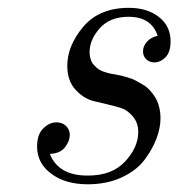

<svg xmlns="http://www.w3.org/2000/svg" viewBox="-20 -462 458 493"><path d="M75.2 -85.9Q75.2 -116.7 91.1 -132.3Q106.9 -147.9 125 -147.9Q140.1 -147.9 149.7 -138.4Q159.2 -128.9 159.2 -115.2Q159.2 -100.1 147 -84Q134.8 -67.9 107.9 -66.9Q129.9 -11.2 204.6 -11.2Q205.1 -11.2 206.1 -11.2Q268.1 -11.2 301.5 -47.6Q335 -84 335 -123Q335 -147 321 -163.1Q307.1 -179.2 292.5 -184.1Q277.8 -189 251.5 -195.1Q225.1 -201.2 217.8 -203.1Q191.9 -210.9 172.4 -233.4Q152.8 -255.9 152.8 -293Q152.8 -344.7 193.8 -393.3Q234.9 -441.9 311 -441.9Q357.9 -441.9 387.9 -418.5Q418 -395 418 -356Q418 -328.1 405 -314.9Q392.1 -301.8 376 -301.8Q363.8 -301.8 355.5 -309.8Q347.2 -317.9 347.2 -330.1Q347.2 -343.3 357.2 -354.7Q367.2 -366.2 384.8 -370.1Q368.7 -418.9 310.1 -418.9Q262.2 -418.9 236.1 -389.4Q210 -359.9 210 -328.1Q210 -321.3 211.4 -315.2Q212.9 -309.1 214.8 -304.4Q216.8 -299.8 220.5 -295.9Q224.1 -292 227.1 -289.1Q230 -286.1 234.4 -283.4Q238.8 -280.8 242.4 -279.3Q246.1 -277.8 251 -276.4Q255.9 -274.9 257.8 -274.4Q259.8 -273.9 263.9 -272.9Q268.1 -272 269 -272Q270 -272 278.1 -270.5Q286.1 -269 292 -267.6Q297.9 -266.1 308.8 -262.9Q319.8 -259.8 327.9 -255.4Q335.9 -251 346.4 -244.9Q356.9 -238.8 364.5 -230.5Q372.1 -222.2 378.4 -212.2Q384.8 -202.1 388.4 -188Q392.1 -173.8 392.1 -158.2Q392.1 -133.3 381.6 -105.7Q371.1 -78.1 350.6 -51Q330.1 -23.9 292 -6.3Q253.9 11.2 205.1 11.2Q147.9 11.2 111.6 -15.9Q75.2 -43 75.2 -85.9Z"/></svg>

Font: CMU Classical Serif
Style: Italic
Weight: 500
Italic angle: -14.04°
Version: Version 0.7.0